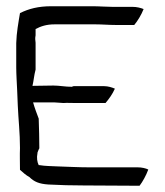

<svg xmlns="http://www.w3.org/2000/svg" viewBox="-20 -616 527 615"><path d="M32 -400C32 -378 34 -349 35 -326L37 -277C39 -232 44 -190 44 -142C43 -118 44 -96 44 -72C53 -64 64 -54 74 -49C89 -34 105 -27 135 -25C172 -23 210 -22 248 -22L427 -21C437 -34 448 -54 455 -73C447 -77 434 -80 421 -80H266C232 -80 197 -82 164 -83C145 -84 124 -84 107 -87H104C99 -97 97 -111 100 -125V-127C102 -131 102 -134 106 -141C106 -173 105 -202 104 -236C98 -252 91 -270 86 -288H154C163 -288 176 -286 183 -286C196 -287 209 -286 222 -286H318C329 -299 340 -314 348 -332C339 -336 326 -340 314 -340H217C215 -340 213 -340 211 -338H210C189 -338 170 -342 151 -342L84 -341C88 -357 89 -375 94 -393V-479C93 -489 92 -492 94 -503V-523C111 -532 129 -538 155 -538H286C307 -538 329 -536 350 -536H410C421 -549 433 -569 440 -587C430 -591 418 -594 405 -594H341C321 -594 298 -596 277 -596H144C103 -596 72 -588 44 -574C39 -544 33 -512 32 -478Z"/></svg>

Font: SolarCharger
Style: 350
Weight: 300
Designer: Mew Too
Foundry: Cannot Into Space Fonts/KineticPlasma Fonts
Version: Version 1.100